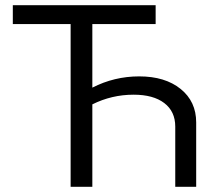

<svg xmlns="http://www.w3.org/2000/svg" viewBox="-20 -714 821 734"><path d="M250 0V-622H29V-694H575V-622H333V-379Q417 -422 512 -422Q611 -422 670.5 -374Q730 -326 730 -246V0H650V-230Q650 -288 608 -320Q566 -352 491 -352Q407 -352 333 -315V0Z"/></svg>

Font: Cantarell
Style: Regular
Weight: 400
Designer: Dave Crossland, Nikolaus Waxweiler, Florian Fecher, Jacques Le Bailly, Eben Sorkin, Alexei Vanyashin, Alexios Zavras, Em
Version: Version 0.303